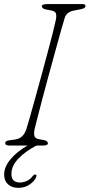

<svg xmlns="http://www.w3.org/2000/svg" viewBox="-20 -720 443 950"><path d="M151 -80Q146.5 -57 151 -45.5Q155.5 -34 174 -31L197 -27Q217 -23 217 -10Q217 -5 210.2 -2.5Q203.5 0 195 0H161Q107.5 27 72 63.8Q36.5 100.5 36.5 140Q36.5 164 48.2 173.5Q60 183 77.5 183Q94 183 111.5 175.8Q129 168.5 141 152Q147.5 143.5 154 143.5Q163 143.5 159.5 154.5Q153.5 173.5 128.8 191.5Q104 209.5 71.5 209.5Q38.5 209.5 19.5 191.8Q0.5 174 0.5 144.5Q0.5 105.5 32.5 67.5Q64.5 29.5 116 0H24Q6 0 6 -11Q4.5 -23 27 -26L56 -30Q77 -33 90.2 -46.5Q103.5 -60 110 -80Q114 -91 125 -129.8Q136 -168.5 151.2 -223.5Q166.5 -278.5 183.2 -339.8Q200 -401 215.2 -458.2Q230.5 -515.5 241.5 -558.8Q252.5 -602 256 -620Q260.5 -642 256.8 -653.2Q253 -664.5 234 -668L208 -673Q187 -677 187 -690Q187 -700 219 -700H386Q403 -700 403 -691Q403 -684.5 397.8 -680.8Q392.5 -677 378 -674L347 -668Q308.5 -661 300 -631Q293.5 -610.5 280.8 -565Q268 -519.5 251.8 -460.2Q235.5 -401 218.5 -338.8Q201.5 -276.5 187 -221Q172.5 -165.5 162.8 -127.5Q153 -89.5 151 -80Z"/></svg>

Font: Fraunces 9pt S100 Thin
Style: Italic
Weight: 100
Italic angle: -16°
Version: Version 1.000; ttfautohint (v1.8.3)